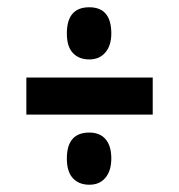

<svg xmlns="http://www.w3.org/2000/svg" viewBox="-20 -614 488 523"><path d="M223.1 -594.2Q283.2 -594.2 283.2 -522.9Q283.2 -490.2 267.1 -471.2Q251 -452.1 223.1 -452.1Q195.3 -452.1 178.7 -469.5Q162.1 -486.8 162.1 -522.9Q162.1 -594.2 223.1 -594.2ZM396 -301.8H51.8V-402.8H396ZM223.1 -252.9Q252.4 -252.9 267.8 -234.6Q283.2 -216.3 283.2 -182.6Q283.2 -148.9 267.3 -129.9Q251.5 -110.8 223.4 -110.8Q195.3 -110.8 178.7 -128.4Q162.1 -146 162.1 -182.1Q162.1 -252.9 223.1 -252.9Z"/></svg>

Font: Open Sans Hebrew Condensed
Style: Bold
Weight: 700
Width: 3
Foundry: Ascender Corporation, Yanek Iontef
Version: Version 2.001;PS 002.001;hotconv 1.0.70;makeotf.lib2.5.58329